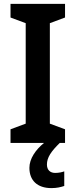

<svg xmlns="http://www.w3.org/2000/svg" viewBox="-20 -734 388 986"><path d="M221 111C221 75 242 44 287 0H314V-70L236 -99V-615L314 -644V-714H34V-644L112 -615V-99L34 -70V0H206C163 35 131 81 131 128C131 192 171 232 244 232C272 232 292 227 310 221V146C299 150 283 154 263 154C238 154 221 139 221 111Z"/></svg>

Font: Noto Sans Myanmar SemiCondensed SemiBold
Style: Regular
Weight: 600
Width: 4
Designer: Monotype Design Team
Foundry: Monotype Imaging Inc.
Version: Version 2.107